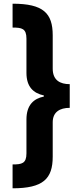

<svg xmlns="http://www.w3.org/2000/svg" viewBox="-20 -852 434 1038"><path d="M357 -269V-397C305 -397 265 -418 265 -481V-661C265 -781 214 -832 48 -832V-703C98 -703 123 -698 123 -643V-458C123 -382 161 -348 217 -336V-330C163 -319 123 -285 123 -206V-23C123 32 98 37 48 37V166C213 166 265 115 265 -5V-191C265 -246 303 -269 357 -269Z"/></svg>

Font: Noto Sans Devanagari ExtraCondensed Black
Style: Regular
Weight: 900
Width: 2
Designer: Jelle Bosma - Monotype Design Team
Foundry: Monotype Imaging Inc.
Version: Version 2.004